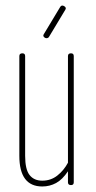

<svg xmlns="http://www.w3.org/2000/svg" viewBox="-20 -670 347 695"><path d="M133 5Q50 5 50 -106V-467Q50 -477 61 -477Q71 -477 71 -467V-106Q71 -57 87 -36.5Q103 -16 133 -16Q164 -16 187.5 -34.5Q211 -53 226 -81V-467Q226 -477 237 -477Q247 -477 247 -467V-10Q247 0 237 0Q226 0 226 -10V-50Q206 -20 183 -7.5Q160 5 133 5ZM143 -533Q147 -531 151 -532Q155 -533 157 -536L216 -634Q222 -642 212 -648Q203 -653 198 -645L139 -547Q133 -539 143 -533Z"/></svg>

Font: Zen Loop
Style: Regular
Weight: 400
Designer: Yoshimichi Ohira
Foundry: A-1 Corp ZenFonts
Version: Version 1.000; ttfautohint (v1.8.3)